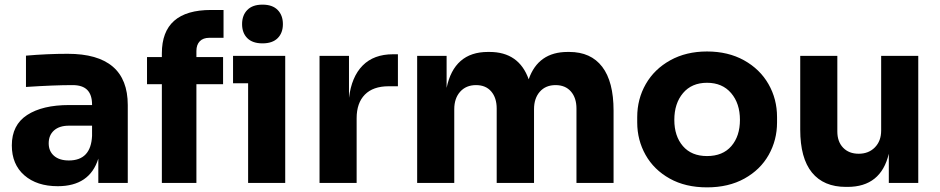

<svg xmlns="http://www.w3.org/2000/svg" viewBox="-20 -789 4055 828"><path d="M404 -105Q367 14 229 14Q139 14 85 -33Q31 -80 31 -162Q31 -250 97 -293Q163 -336 278 -336H377V-338Q377 -380 356.5 -401Q336 -422 293 -422Q214 -422 92 -414V-549Q184 -557 272 -557Q531 -557 531 -336V0H404ZM277 -97Q372 -97 377 -203V-247H277Q236 -247 213 -226.5Q190 -206 190 -171Q190 -137 213 -117Q236 -97 277 -97Z M890 -746H944V-626H883Q856 -626 841.5 -611Q827 -596 827 -569V-543H942V-426H827V0H678V-426H614V-543H678V-559Q678 -746 890 -746ZM1050 -430H985V-548H1210V0H1050ZM1024 -685Q1024 -723 1046.5 -746Q1069 -769 1112 -769Q1155 -769 1177.5 -746Q1200 -723 1200 -685Q1200 -647 1177.5 -624.5Q1155 -602 1112 -602Q1069 -602 1046.5 -624.5Q1024 -647 1024 -685Z M1358 -548H1485V-367Q1496 -458 1544 -506.5Q1592 -555 1675 -555H1696V-417H1656Q1589 -417 1553.5 -381Q1518 -345 1518 -279V0H1358Z M1779 -548H1906V-410Q1922 -487 1966.5 -526Q2011 -565 2084 -565H2091Q2218 -565 2260 -447Q2301 -565 2428 -565H2435Q2528 -565 2577 -501Q2626 -437 2626 -312V0H2466V-321Q2466 -367 2442 -394.5Q2418 -422 2376 -422Q2333 -422 2308 -393.5Q2283 -365 2283 -318V0H2122V-321Q2122 -367 2098.5 -394.5Q2075 -422 2033 -422Q1990 -422 1964.5 -393.5Q1939 -365 1939 -318V0H1779Z M2728 -261V-284Q2728 -362 2765 -426.5Q2802 -491 2870.5 -529Q2939 -567 3029 -567Q3120 -567 3188.5 -529Q3257 -491 3294 -426.5Q3331 -362 3331 -284V-261Q3331 -185 3295 -121Q3259 -57 3190.5 -19Q3122 19 3029 19Q2936 19 2868 -19Q2800 -57 2764 -121Q2728 -185 2728 -261ZM3171 -272Q3171 -343 3133 -387.5Q3095 -432 3029 -432Q2963 -432 2925.5 -387.5Q2888 -343 2888 -272Q2888 -202 2925 -159Q2962 -116 3029 -116Q3097 -116 3134 -159Q3171 -202 3171 -272Z M3431 -230V-548H3591V-222Q3591 -178 3616 -152Q3641 -126 3683 -126Q3726 -126 3753 -153.5Q3780 -181 3780 -226V-548H3940V0H3813V-126Q3779 17 3635 17H3628Q3532 17 3481.5 -45Q3431 -107 3431 -230Z"/></svg>

Font: Sora-SIA
Style: Bold
Weight: 700
Designer: Jonathan Barnbrook, Julián Moncada
Foundry: Barnbrook Fonts
Version: Version 2.000